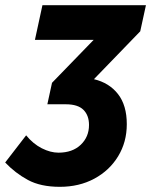

<svg xmlns="http://www.w3.org/2000/svg" viewBox="-42 -710 584 742"><path d="M-22 -82 59 -187Q86 -154 119.5 -137Q153 -120 184 -120Q238 -120 270 -150.5Q302 -181 302 -227Q302 -264 280.5 -285.5Q259 -307 212 -307H141L159 -390L320 -556H93L122 -690H522L500 -589L321 -404Q380 -390 414 -346.5Q448 -303 448 -230Q448 -161 414.5 -106Q381 -51 322.5 -19.5Q264 12 189 12Q115 12 66 -14.5Q17 -41 -22 -82Z"/></svg>

Font: Radio Canada Condensed
Style: Bold Italic
Weight: 700
Width: 3
Italic angle: -12°
Designer: Charles Daoud, Etienne Aubert Bonn, Alexandre Saumier Demers, Jacques Le Bailly
Foundry: Radio-Canada
Version: Version 2.104; ttfautohint (v1.8.4.7-5d5b);gftools[0.9.28.de